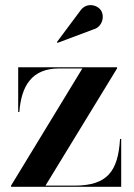

<svg xmlns="http://www.w3.org/2000/svg" viewBox="-20 -719 514 739"><path d="M340 -606C372.5 -614.5 384 -654 369 -678.5C355 -700.5 312.5 -712 288.5 -677L199 -557L201.5 -554ZM207 -455.5H297L22.5 -4.5V0H446.5V-184H442C434.5 -60 393.5 -4.5 266.5 -4.5H155L430.5 -455.5V-460H50V-288H54.5C62 -389 103 -455.5 207 -455.5Z"/></svg>

Font: Bodoni* 36pt Medium
Style: Regular
Weight: 500
Version: Version 2.3